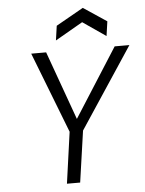

<svg xmlns="http://www.w3.org/2000/svg" viewBox="-60 -965 766 1013"><g transform="rotate(-5 322.5 -458.5)"><path d="M253 0 291 -272 125 -700H204L335 -336L567 -700H645L362 -272L323 0ZM261 -758 272 -835 417 -917 540 -835 529 -758 407 -842Z"/></g></svg>

Font: Host Grotesk Light
Style: Italic
Weight: 300
Italic angle: -8°
Designer: Doğukan Karapınar based on Poppins by Indian Type Foundry, Jonny Pinhorn
Foundry: Element Type
Version: Version 1.001; ttfautohint (v1.8.4.7-5d5b)